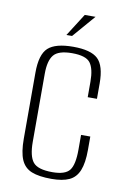

<svg xmlns="http://www.w3.org/2000/svg" viewBox="-76 -681 490 737"><g transform="rotate(10 168.5 -312.0)"><path d="M177 9Q128 9 99.5 -2.5Q71 -14 58.5 -43Q46 -72 46 -125V-382Q46 -453 74.5 -479Q103 -505 172 -505Q241 -505 268.5 -479Q296 -453 296 -384V-324H260V-384Q260 -435 243 -457.5Q226 -480 172 -480Q119 -480 100.5 -457.5Q82 -435 82 -384V-119Q82 -63 100.5 -40Q119 -17 176 -17Q226 -17 243 -39Q260 -61 260 -119V-177H296V-125Q296 -74 284 -44.5Q272 -15 246 -3Q220 9 177 9ZM138 -545 194 -633H236L160 -545Z"/></g></svg>

Font: Alumni Sans Thin ExtraLight
Style: Regular
Weight: 250
Version: Version 1.018